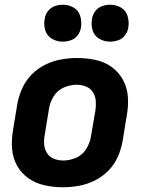

<svg xmlns="http://www.w3.org/2000/svg" viewBox="-20 -783 616 811"><path d="M245 8Q278 8 312.5 2Q347 -4 379.5 -20Q412 -36 438 -62.5Q464 -89 478 -121.5Q492 -154 498 -188L516 -298Q523 -337 520 -375.5Q517 -414 499 -446.5Q481 -479 451 -500.5Q421 -522 383 -530Q345 -538 306 -538Q273 -538 238.5 -532Q204 -526 171.5 -510Q139 -494 113.5 -468Q88 -442 73.5 -409Q59 -376 53 -343L35 -233Q28 -193 31 -154.5Q34 -116 52 -83.5Q70 -51 100 -30Q130 -9 168 -0.5Q206 8 245 8ZM247 -105Q226 -105 207.5 -112.5Q189 -120 178.5 -136.5Q168 -153 166.5 -173.5Q165 -194 169 -214L187 -324Q191 -351 207 -376.5Q223 -402 250 -413.5Q277 -425 304 -425Q325 -425 343.5 -417.5Q362 -410 372.5 -393.5Q383 -377 384.5 -357Q386 -337 383 -316L364 -206Q360 -179 344 -153.5Q328 -128 301 -116.5Q274 -105 247 -105ZM445 -607Q462 -607 479.5 -613Q497 -619 508 -634Q519 -649 522 -666Q526 -691 519 -715Q512 -739 491 -751Q470 -763 445 -763Q428 -763 411 -757Q394 -751 382.5 -736Q371 -721 369 -704Q364 -679 371 -655.5Q378 -632 399 -619.5Q420 -607 445 -607ZM245 -607Q262 -607 279.5 -613Q297 -619 308 -634Q319 -649 322 -666Q326 -691 319 -715Q312 -739 291 -751Q270 -763 245 -763Q228 -763 211 -757Q194 -751 182.5 -736Q171 -721 169 -704Q164 -679 171 -655.5Q178 -632 199 -619.5Q220 -607 245 -607Z"/></svg>

Font: Iosevka Sparkle XBdObl
Style: Regular
Weight: 800
Italic angle: -9°
Designer: Belleve Invis
Foundry: Belleve Invis
Version: Version 4.5.0; ttfautohint (v1.8.3)